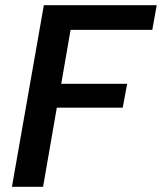

<svg xmlns="http://www.w3.org/2000/svg" viewBox="-20 -720 624 740"><path d="M26 0 149 -700H584L567 -605H252L216 -397H470L453 -305H199L146 0Z"/></svg>

Font: DM Sans 20pt SemiBold
Style: Italic
Weight: 600
Italic angle: -10°
Version: Version 4.004;gftools[0.9.30]